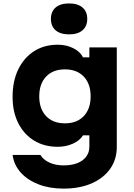

<svg xmlns="http://www.w3.org/2000/svg" viewBox="-20 -895 790 1134"><path d="M669.8 -27.4Q669.8 46.5 630.9 101.8Q592.1 157 521.3 188Q450.5 219 355.1 219Q273.3 219 208.4 194.1Q143.4 169.2 102.9 124.5Q62.5 79.7 54.3 20H218.7Q235.7 48.7 272 65.2Q308.2 81.8 355.1 81.8Q426.4 81.8 467.1 51.9Q507.8 21.9 507.8 -30V-95.5H470.3Q451.3 -64.7 410.4 -46.4Q369.5 -28 321.3 -28Q240.8 -28 180.9 -64.9Q121 -101.7 87.7 -168.1Q54.3 -234.5 54.3 -323Q54.3 -415.7 87.7 -484.8Q121 -553.9 180.9 -592.4Q240.8 -630.9 321.3 -630.9Q371.3 -630.9 412.2 -610.7Q453.1 -590.6 470.3 -556.4H507.8V-614.9H669.8ZM211.8 -325.9Q211.8 -251.8 252.4 -209.2Q292.9 -166.6 363.5 -166.6Q434.1 -166.6 474.7 -209.2Q515.3 -251.8 515.3 -325.9Q515.3 -400.1 474.7 -442.7Q434.1 -485.3 363.5 -485.3Q292.9 -485.3 252.4 -442.7Q211.8 -400.1 211.8 -325.9ZM388 -692Q336.6 -692 308.6 -716Q280.7 -740 280.7 -783.4Q280.7 -826.7 308.6 -850.7Q336.6 -874.7 388 -874.7Q439.4 -874.7 467.3 -850.7Q495.3 -826.7 495.3 -783.4Q495.3 -740 467.3 -716Q439.4 -692 388 -692Z"/></svg>

Font: Martian Mono SemiExpanded
Style: Regular
Weight: 400
Width: 6
Monospace: yes
Designer: Roman Shamin
Foundry: Evil Martians
Version: Version 1.000